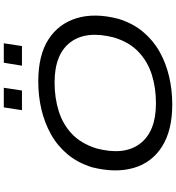

<svg xmlns="http://www.w3.org/2000/svg" viewBox="23 -964 949 1036"><g transform="rotate(-90 498.0 -445.5)"><path d="M453 9Q313 9 226 -46Q139 -101 110.5 -199Q82 -297 114 -424Q138 -501 184 -556Q230 -611 292 -645.5Q354 -680 426 -697Q498 -714 577 -714Q719 -714 804 -659Q889 -604 918.5 -506.5Q948 -409 915 -282Q891 -204 845 -149Q799 -94 737.5 -59.5Q676 -25 603.5 -8Q531 9 453 9ZM459 -79Q543 -79 614 -101.5Q685 -124 737 -173.5Q789 -223 814 -305Q853 -455 788.5 -540.5Q724 -626 571 -626Q488 -626 416.5 -603.5Q345 -581 293.5 -532Q242 -483 216 -401Q176 -252 241 -165.5Q306 -79 459 -79ZM662 -802 678 -900H783L768 -802ZM422 -802 437 -900H543L528 -802Z"/></g></svg>

Font: Nunito Sans 7pt Expanded
Style: Italic
Weight: 400
Width: 7
Italic angle: -9°
Designer: Vernon Adams
Foundry: Vernon Adams
Version: Version 3.101;gftools[0.9.27]